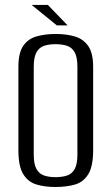

<svg xmlns="http://www.w3.org/2000/svg" viewBox="-20 -735 446 767"><path d="M201.3 12Q158.2 12 125 1.8Q91.8 -8.3 72.6 -39.8Q53.5 -71.2 53.5 -135.3V-467.8Q53.5 -523.5 72.6 -551.6Q91.8 -579.7 125.7 -589.5Q159.7 -599.3 202.7 -599.3Q246.4 -599.3 279.8 -589.1Q313.2 -579 332.6 -550.9Q352.1 -522.8 352.1 -467.8V-135.5Q352.1 -70.5 332.6 -39Q313.2 -7.6 279.5 2.2Q245.7 12 201.3 12ZM202 -27.3Q227.9 -27.3 247.5 -33.7Q267.1 -40 278.2 -59.5Q289.2 -78.9 289.2 -117.8V-468Q289.2 -506.9 278.2 -526.4Q267.1 -545.8 247.2 -552.2Q227.2 -558.5 202 -558.5Q176 -558.5 156.6 -552.2Q137.1 -545.8 125.9 -526.4Q114.8 -506.9 114.8 -468V-117.8Q114.8 -78.9 125.9 -59.5Q137.1 -40 156.6 -33.7Q176 -27.3 202 -27.3ZM207 -633.6 106.5 -715.2H171.3L250 -633.6Z"/></svg>

Font: Alumni Sans Thin
Style: Regular
Weight: 100
Designer: Robert E. Leuschke
Foundry: Robert E. Leuschke
Version: Version 1.018